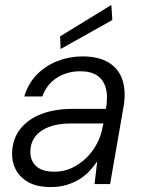

<svg xmlns="http://www.w3.org/2000/svg" viewBox="-20 -744 581 776"><path d="M185 12Q129 12 94 -8Q59 -28 43 -60Q27 -92 29 -128Q31 -184 62.5 -223.5Q94 -263 148 -283.5Q202 -304 273 -304H408Q417 -355 407.5 -388.5Q398 -422 372.5 -439Q347 -456 304 -456Q252 -456 210.5 -430Q169 -404 151 -354H78Q94 -407 129.5 -443Q165 -479 213 -497.5Q261 -516 313 -516Q380 -516 420.5 -490.5Q461 -465 475.5 -419Q490 -373 479 -311L425 0H362L373 -92Q359 -71 341 -52Q323 -33 300 -19Q277 -5 248.5 3.5Q220 12 185 12ZM200 -50Q238 -50 270 -65Q302 -80 328 -105Q354 -130 371 -162Q388 -194 394 -227L398 -245H267Q215 -245 179 -231.5Q143 -218 123.5 -193.5Q104 -169 103 -135Q101 -96 125.5 -73Q150 -50 200 -50ZM225 -546 223 -597 430 -724 434 -663Z"/></svg>

Font: DM Sans Light
Style: Italic
Weight: 300
Italic angle: -10°
Designer: Colophon Foundry, Jonny Pinhorn
Foundry: Colophon Foundry
Version: Version 4.004;gftools[0.9.30]